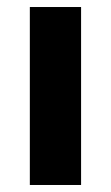

<svg xmlns="http://www.w3.org/2000/svg" viewBox="-20 -527 316 547"><path d="M65 0V-507H211V0Z"/></svg>

Font: Hind Bold
Style: Regular
Weight: 700
Designer: Manushi Parikh, Satya Rajpurohit
Foundry: Indian Type Foundry
Version: Version 1.201;PS 1.0;hotconv 1.0.78;makeotf.lib2.5.61930; tt